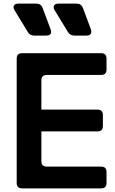

<svg xmlns="http://www.w3.org/2000/svg" viewBox="-20 -1038 635 1058"><path d="M102 0Q72 0 72 -30V-715Q72 -745 102 -745H537Q567 -745 567 -715V-655Q567 -625 537 -625H238Q208 -625 208 -595V-434H517Q547 -434 547 -404V-344Q547 -314 517 -314H208V-150Q208 -120 238 -120H537Q567 -120 567 -90V-30Q567 0 537 0ZM169 -842Q144 -842 133 -862L60 -982Q51 -997 57 -1007.5Q63 -1018 81 -1018H181Q206 -1018 215 -994L259 -876Q265 -860 258.5 -851Q252 -842 235 -842ZM391 -842Q366 -842 354 -862L281 -982Q272 -997 278 -1007.5Q284 -1018 302 -1018H402Q428 -1018 437 -994L481 -876Q486 -860 479.5 -851Q473 -842 457 -842Z"/></svg>

Font: Pitagon Sans Text
Style: Bold
Weight: 700
Designer: Travis Tran
Foundry: Pitagon
Version: Version 1.001; ttfautohint (v1.8.4.7-5d5b);gftools[0.9.26]